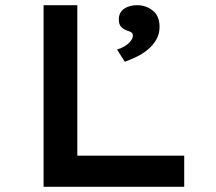

<svg xmlns="http://www.w3.org/2000/svg" viewBox="-20 -720 833 740"><path d="M148 0V-700H278V-120H690V0ZM461 -482 431 -529Q445 -533 459 -541Q473 -549 482.5 -560.5Q492 -572 492 -583Q492 -591 486.5 -595Q481 -599 470 -602Q455 -608 446.5 -617Q438 -626 438 -645Q438 -672 458 -686Q478 -700 509 -700Q542 -700 568.5 -679.5Q595 -659 595 -616Q595 -590 583 -568.5Q571 -547 551 -530Q531 -513 507 -501.5Q483 -490 461 -482Z"/></svg>

Font: Lexend Mega Medium
Style: Regular
Weight: 500
Version: Version 1.007